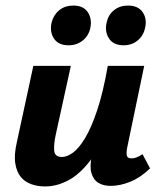

<svg xmlns="http://www.w3.org/2000/svg" viewBox="-20 -661 580 691"><path d="M142 10Q116 10 93 2Q70 -6 55 -24Q40 -42 35 -73Q30 -104 41 -151L100 -424H235L181 -178Q173 -142 175 -119Q177 -96 203 -96Q221 -96 242.5 -111.5Q264 -127 286.5 -164.5Q309 -202 330 -265Q351 -328 368 -424H431Q407 -299 374.5 -215Q342 -131 304 -82Q266 -33 225 -11.5Q184 10 142 10ZM378 8Q352 8 334 -3Q316 -14 309 -38.5Q302 -63 311 -103L377 -424H499L438 -131Q434 -111 436.5 -101Q439 -91 453 -91Q461 -91 470 -94Q479 -97 493 -106L520 -55Q486 -22 449 -7Q412 8 378 8ZM227 -498Q190 -498 174 -522.5Q158 -547 166 -581Q173 -608 193.5 -624.5Q214 -641 244 -641Q280 -641 296 -617Q312 -593 305 -560Q299 -532 277.5 -515Q256 -498 227 -498ZM425 -498Q388 -498 372 -523Q356 -548 364 -581Q370 -608 390.5 -624.5Q411 -641 441 -641Q477 -641 493.5 -617Q510 -593 502 -560Q496 -532 475 -515Q454 -498 425 -498Z"/></svg>

Font: Ysabeau Office ExtraBold
Style: Italic
Weight: 800
Italic angle: -12°
Designer: Christian Thalmann (Catharsis Fonts)
Version: Version 2.001;gftools[0.9.30]; featfreeze: tnum,lnum,ss02